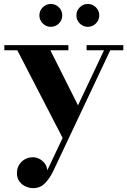

<svg xmlns="http://www.w3.org/2000/svg" viewBox="-20 -688 643 970"><path d="M234.5 -434 384.5 -135 303.5 22.5 67.5 -434H2V-460H325.5V-434ZM603 -460V-434H537L247.5 179.5Q229.5 215.5 206 239Q182.5 262.5 147 262.5Q128.5 262.5 109.5 254Q90.5 245.5 78 228.5Q65.5 211.5 65.5 186.5Q65.5 163.5 76.2 145.5Q87 127.5 105.2 117Q123.5 106.5 146 106.5Q163.5 106.5 179.5 115Q195.5 123.5 206.5 138.2Q217.5 153 219 172.5L505.5 -434H417.5V-460ZM423.5 -552.5Q400 -552.5 383 -569.5Q366 -586.5 366 -610Q366 -634 383 -651Q400 -668 423.5 -668Q447.5 -668 464.5 -651Q481.5 -634 481.5 -610Q481.5 -586.5 464.5 -569.5Q447.5 -552.5 423.5 -552.5ZM236.5 -552.5Q213 -552.5 196 -569.5Q179 -586.5 179 -610Q179 -634 196 -651Q213 -668 236.5 -668Q260.5 -668 277.5 -651Q294.5 -634 294.5 -610Q294.5 -586.5 277.5 -569.5Q260.5 -552.5 236.5 -552.5Z"/></svg>

Font: Bodoni Moda 9pt
Style: Bold
Weight: 700
Designer: Owen Earl
Foundry: indestructible type
Version: Version 2.005